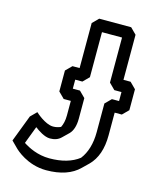

<svg xmlns="http://www.w3.org/2000/svg" viewBox="-132 -951 894 1091"><g transform="rotate(15 315.5 -405.0)"><path d="M467 -402V-233C467 -165 450 -110 419 -70C377 -37 318 -20 245 -20C176 -20 121 -48 89 -69L128 -172C149 -156 187 -130 219 -130C245 -130 267 -137 284 -154L320 -189C338 -207 349 -238 349 -281V-402L314 -437H272V-490H314L349 -525V-790H467V-525L502 -490H544V-437H502ZM537 -367H579L614 -402V-525L579 -560H537V-825L502 -860H314L279 -825V-560H237L202 -525V-402L237 -367H279V-281C279 -251 273 -228 264 -210C251 -204 236 -200 219 -200C171 -200 112 -256 112 -256L77 -221L17 -64L18 -63L53 -28C62 -19 134 50 245 50C329 50 394 28 438 -16L474 -51C516 -93 537 -154 537 -233Z"/></g></svg>

Font: Hussar Press
Style: Bold
Weight: 700
Foundry: Cannot Into Space Fonts
Version: Version 1.43